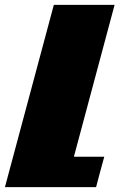

<svg xmlns="http://www.w3.org/2000/svg" viewBox="-54 -645 574 790"><path d="M-33.7 125H341.3Q346.7 104 357.9 62.5Q369.1 21 375 0H250Q277.8 -104 333.7 -312.3Q389.6 -520.5 417.5 -625H167.5Q133.8 -500 66.9 -250Q0 0 -33.7 125Z"/></svg>

Font: Faithful 32x
Style: BoldOblique
Weight: 400
Foundry: Faithful Resource Pack
Version: Version 1.0; January 27, 2023